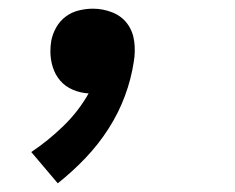

<svg xmlns="http://www.w3.org/2000/svg" viewBox="-20 -207 540 442"><path d="M113 215 52 143Q91 117 126 83Q161 49 184 8Q165 7 147.5 -0.5Q130 -8 118.5 -21.5Q107 -35 101.5 -52.5Q96 -70 96 -89Q96 -95 96.5 -101Q97 -107 98 -113Q101 -129 109.5 -144Q118 -159 131.5 -169Q145 -179 161.5 -183Q178 -187 194 -187Q217 -187 238.5 -178.5Q260 -170 273 -152.5Q286 -135 289 -111.5Q292 -88 288 -65Q282 -25 267.5 14Q253 53 230 89Q207 125 177 156.5Q147 188 113 215Z"/></svg>

Font: Iosevka Gothic
Style: Bold Italic
Weight: 700
Italic angle: -9°
Monospace: yes
Designer: Belleve Invis
Foundry: Belleve Invis
Version: Version 15.5.1; ttfautohint (v1.8.4)